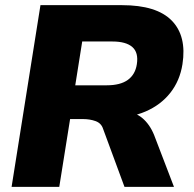

<svg xmlns="http://www.w3.org/2000/svg" viewBox="-20 -725 753 745"><path d="M25 0 137 -705H453Q588 -705 646.5 -645Q705 -585 688 -476Q678 -412 641 -365Q604 -318 545 -292.5Q486 -267 410 -267L413 -292H458Q502 -292 531.5 -267.5Q561 -243 578 -201L655 0H463L380 -225Q373 -247 351 -255Q329 -263 302 -263H252L210 0ZM272 -394H394Q447 -394 476 -415Q505 -436 511 -476Q518 -521 493.5 -542.5Q469 -564 416 -564H299Z"/></svg>

Font: Mulish ExtraLight Black
Style: Italic
Weight: 900
Italic angle: -9°
Version: Version 3.603